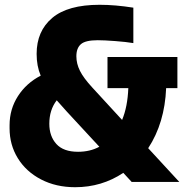

<svg xmlns="http://www.w3.org/2000/svg" viewBox="-20 -760 785 802"><path d="M217 -341Q186 -301 186 -243Q186 -191 215.5 -158.5Q245 -126 306 -126Q356 -126 395 -147L259 -294ZM20 -224V-237Q20 -304 55 -358.5Q90 -413 150 -444Q133 -484 133 -535Q133 -630 198 -685Q263 -740 396 -740Q461 -740 537 -728V-580Q507 -585 461 -588.5Q415 -592 388 -592Q337 -592 318 -575.5Q299 -559 299 -525Q299 -494 314 -464Q329 -434 365 -395L490 -259Q513 -314 516 -392H429V-522H721V-392H674Q668 -246 599 -141L729 0H530L495 -38Q405 22 294 22Q214 22 151.5 -10.5Q89 -43 54.5 -99Q20 -155 20 -224Z"/></svg>

Font: Sora-SIA ExtraBold
Style: Regular
Weight: 800
Designer: Jonathan Barnbrook, Julián Moncada
Foundry: Barnbrook Fonts
Version: Version 2.000